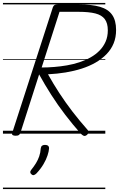

<svg xmlns="http://www.w3.org/2000/svg" viewBox="-20 -905 806 1300"><path d="M86 14Q72 14 65.5 9.5Q59 5 63 -6L338 -856Q342 -866 348.5 -870.5Q355 -875 371 -875H517Q601 -875 656.5 -859Q712 -843 739 -805Q766 -767 766 -702Q766 -652 749.5 -611.5Q733 -571 701.5 -538.5Q670 -506 627.5 -481.5Q585 -457 533.5 -440.5Q482 -424 424.5 -414.5Q367 -405 305 -402Q340 -339 381 -276Q422 -213 469.5 -151Q517 -89 572 -27Q579 -20 580 -11.5Q581 -3 568 9Q556 18 547 14.5Q538 11 527 0Q472 -62 421.5 -128Q371 -194 327 -263Q283 -332 245 -401L118 -5Q114 5 107.5 9.5Q101 14 86 14ZM262 -448Q303 -448 346.5 -451.5Q390 -455 433.5 -462.5Q477 -470 518 -483.5Q559 -497 593.5 -516.5Q628 -536 654 -562.5Q680 -589 695 -623Q710 -657 710 -700Q710 -748 689.5 -775.5Q669 -803 625.5 -814Q582 -825 512 -825H383ZM194 276Q186 270 185 262.5Q184 255 190 247Q210 222 223.5 200Q237 178 245.5 153.5Q254 129 256 99Q258 86 265.5 81Q273 76 285 76Q299 76 306 82.5Q313 89 312 101Q311 119 302 147Q293 175 274.5 206.5Q256 238 227 269Q219 277 210.5 280Q202 283 194 276ZM0 365H693V375H0ZM0 -20H693V0H0ZM0 -505H693V-500H0ZM0 -885H693V-875H0Z"/></svg>

Font: Playwrite DK Uloopet Guides
Style: Regular
Weight: 400
Designer: Veronika Burian, José Scaglione
Foundry: TypeTogether
Version: Version 1.003